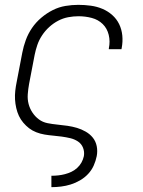

<svg xmlns="http://www.w3.org/2000/svg" viewBox="-20 -562 590 792"><path d="M193 210H192V163H193Q206 163 220 161.5Q234 160 247.5 156.5Q261 153 274 147Q287 141 298 131Q309 121 316 108.5Q323 96 326 82Q329 64 322.5 47.5Q316 31 301.5 21.5Q287 12 270 8Q253 4 235 1.5Q217 -1 199.5 -2.5Q182 -4 164 -7Q146 -10 129.5 -16.5Q113 -23 100 -33Q87 -43 76 -56Q65 -69 58 -84Q51 -99 47 -116.5Q43 -134 42 -151.5Q41 -169 43 -187.5Q45 -206 49 -225L72 -345Q77 -371 86.5 -397Q96 -423 112 -446.5Q128 -470 150.5 -489Q173 -508 198 -520.5Q223 -533 250 -537.5Q277 -542 303 -542Q329 -542 354.5 -538.5Q380 -535 402.5 -525.5Q425 -516 443 -500Q461 -484 471.5 -462.5Q482 -441 484.5 -415.5Q487 -390 482 -364L481 -359H429V-363Q435 -391 428.5 -418Q422 -445 403.5 -463Q385 -481 358.5 -488Q332 -495 304 -495Q283 -495 261.5 -491Q240 -487 220 -476.5Q200 -466 183 -450.5Q166 -435 153.5 -416Q141 -397 134 -376.5Q127 -356 123 -336L100 -216Q96 -194 94.5 -173Q93 -152 98 -133Q103 -114 114 -97.5Q125 -81 140.5 -69.5Q156 -58 176 -54Q196 -50 217 -48Q238 -46 258.5 -43Q279 -40 297.5 -34.5Q316 -29 333.5 -19Q351 -9 363 6Q375 21 379 41Q383 61 379 82Q375 102 366.5 121Q358 140 343.5 155.5Q329 171 310 182Q291 193 271.5 199Q252 205 232 207.5Q212 210 193 210Z"/></svg>

Font: Lode Dark Term
Style: Italic
Weight: 400
Italic angle: -11°
Monospace: yes
Designer: Belleve Invis
Foundry: Belleve Invis
Version: Version 29.2.0